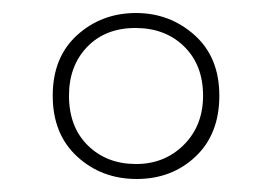

<svg xmlns="http://www.w3.org/2000/svg" viewBox="-20 -836 419 295"><path d="M190 -561Q136 -561 98.5 -595.5Q61 -630 61 -689Q61 -748 98.5 -782Q136 -816 189 -816Q241 -816 279 -782Q317 -748 317 -689Q317 -630 280.5 -595.5Q244 -561 190 -561ZM189 -584Q233 -584 262.5 -613.5Q292 -643 292 -689Q292 -736 263 -764.5Q234 -793 188 -793Q142 -793 114 -764Q86 -735 86 -689Q86 -641 115 -612.5Q144 -584 189 -584Z"/></svg>

Font: Noto Sans Kannada UI Condensed Thin
Style: Regular
Weight: 100
Width: 3
Designer: Jelle Bosma - Monotype Design Team
Foundry: Monotype Imaging Inc.
Version: Version 2.005; ttfautohint (v1.8.4.7-5d5b)